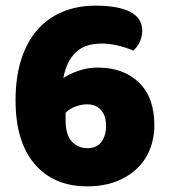

<svg xmlns="http://www.w3.org/2000/svg" viewBox="-20 -643 598 679"><path d="M483 -534Q483 -513 473.5 -493.5Q464 -474 451 -464Q424 -476 394.5 -482.5Q365 -489 340 -489Q280 -489 247.5 -457.5Q215 -426 204 -367Q224 -381 257 -392.5Q290 -404 325 -404Q417 -404 471.5 -351Q526 -298 526 -199Q526 -156 511 -117Q496 -78 466 -48.5Q436 -19 391.5 -1.5Q347 16 288 16Q170 16 102.5 -63Q35 -142 35 -288Q35 -371 55.5 -434Q76 -497 113.5 -539Q151 -581 203 -602Q255 -623 318 -623Q398 -623 440.5 -601Q483 -579 483 -534ZM287 -274Q268 -274 246.5 -266Q225 -258 212 -244V-219Q212 -165 234.5 -142Q257 -119 289 -119Q322 -119 338.5 -141Q355 -163 355 -198Q355 -233 337.5 -253.5Q320 -274 287 -274Z"/></svg>

Font: Baloo Thambi
Style: Regular
Weight: 400
Designer: Aadarsh Rajan and Ek Type
Foundry: Ek Type
Version: Version 1.100;PS 1.000;hotconv 1.0.88;makeotf.lib2.5.647800;